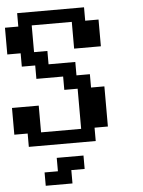

<svg xmlns="http://www.w3.org/2000/svg" viewBox="-64 -819 820 1100"><g transform="rotate(-5 346.0 -269.0)"><path d="M153.8 230.5V153.8H230.5V76.7H384.3V153.8H307.6V230.5ZM76.7 0V-76.7H0V-230.5H153.8V-76.7H384.3V-307.6H307.6V-384.3H153.8V-461.4H76.7V-538.1H0V-691.9H76.7V-769H461.4V-691.9H538.1V-538.1H384.3V-691.9H153.8V-538.1H230.5V-461.4H384.3V-384.3H461.4V-307.6H538.1V-76.7H461.4V0Z"/></g></svg>

Font: Good Old DOS
Style: Regular
Weight: 400
Designer: Vasily Draigo
Foundry: Vasily Draigo
Version: 1.0